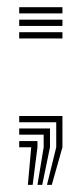

<svg xmlns="http://www.w3.org/2000/svg" viewBox="-20 -408 226 532"><path d="M110.2 104.2 135.8 0V-69.2H33.2V-86.5H153V0L123.5 104.2ZM83.8 104.2 101 0V-34.8H33.2V-52H118.5V0L97 104.2ZM57.2 104.2 66.5 0H33.2V-17.2H83.8V0L70.5 104.2ZM33.2 -370.8V-388H153V-370.8ZM33.2 -336.2V-353.5H153V-336.2ZM33.2 -301.5V-318.8H153V-301.5Z"/></svg>

Font: Big Shoulders Inline Text SemiBold
Style: Regular
Weight: 600
Designer: Patric King
Foundry: XO Type Co
Version: Version 1.000